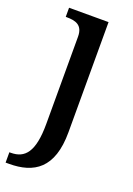

<svg xmlns="http://www.w3.org/2000/svg" viewBox="-159 -593 619 891"><g transform="rotate(20 151.0 -148.0)"><path d="M-10 240H7C129 240 216 187 216 8V-536H21V-491H25C69 -491 106 -482 106 -424V7C106 146 66 189 -3 189H-10Z"/></g></svg>

Font: Noto Serif Yezidi Medium
Style: Regular
Weight: 500
Designer: Dalton Maag Ltd
Foundry: Dalton Maag Ltd
Version: Version 1.001